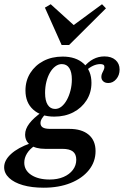

<svg xmlns="http://www.w3.org/2000/svg" viewBox="-43 -695 587 908"><path d="M163.7 192.7Q107.3 192.7 65.3 180.6Q23.4 168.5 0 146.4Q-23.4 124.2 -23.4 96Q-23.4 62.9 9.3 33.1Q41.9 3.2 101.6 -17.7L121 -5.6Q97.6 9.7 84.7 30.6Q71.8 51.6 71.8 74.2Q71.8 110.5 104.8 132.3Q137.9 154 191.9 154Q229 154 257.3 141.9Q285.5 129.8 301.6 108.5Q317.7 87.1 317.7 60.5Q317.7 33.9 301.6 21.4Q285.5 8.9 251.6 8.9H170.2Q126.6 8.9 101.2 -8.9Q75.8 -26.6 75.8 -58.9Q75.8 -84.7 95.6 -110.9Q115.3 -137.1 157.3 -166.9L173.4 -156.5Q159.7 -142.7 154 -132.7Q148.4 -122.6 148.4 -113.7Q148.4 -99.2 159.3 -92.3Q170.2 -85.5 195.2 -85.5H284.7Q343.5 -85.5 376.2 -58.1Q408.9 -30.6 408.9 19.4Q408.9 70.2 377.4 109.3Q346 148.4 290.7 170.6Q235.5 192.7 163.7 192.7ZM213.7 -143.5Q150.8 -143.5 114.1 -176.6Q77.4 -209.7 77.4 -266.9Q77.4 -313.7 100.4 -350Q123.4 -386.3 162.9 -406.9Q202.4 -427.4 253.2 -427.4Q316.1 -427.4 352.8 -394Q389.5 -360.5 389.5 -303.2Q389.5 -257.3 366.5 -221Q343.5 -184.7 304 -164.1Q264.5 -143.5 213.7 -143.5ZM217.7 -179.8Q233.9 -179.8 248 -191.1Q262.1 -202.4 273 -222.2Q283.9 -241.9 290.3 -266.9Q296.8 -291.9 296.8 -319.4Q296.8 -354 284.7 -373Q272.6 -391.9 249.2 -391.9Q233.1 -391.9 218.5 -381Q204 -370.2 193.1 -351.2Q182.3 -332.3 176.2 -307.7Q170.2 -283.1 170.2 -255.6Q170.2 -218.5 182.7 -199.2Q195.2 -179.8 217.7 -179.8ZM469.4 -302.4Q454 -302.4 445.2 -310.5Q436.3 -318.5 436.3 -331.5Q436.3 -341.1 440.3 -349.2Q444.4 -357.3 447.6 -364.5Q450.8 -371.8 450.8 -378.2Q450.8 -385.5 446 -388.7Q441.1 -391.9 431.5 -391.9Q414.5 -391.9 397.2 -383.9Q379.8 -375.8 364.5 -361.3L353.2 -377.4Q373.4 -402.4 398 -415.3Q422.6 -428.2 450.8 -428.2Q483.9 -428.2 503.2 -411.3Q522.6 -394.4 522.6 -366.1Q522.6 -339.5 506.9 -321Q491.1 -302.4 469.4 -302.4ZM439.5 -675 458.1 -655.6 283.9 -482.3H248.4L169.4 -658.9L196.8 -675L325 -558.9L278.2 -556.5Z"/></svg>

Font: Playfair 9pt
Style: Bold Italic
Weight: 700
Italic angle: -15.6°
Designer: Claus Eggers Sørensen
Foundry: Claus Eggers Sørensen
Version: Version 2.203